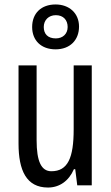

<svg xmlns="http://www.w3.org/2000/svg" viewBox="-20 -830 496 860"><path d="M229 -609C293 -609 334 -650 334 -711C334 -771 290 -810 229 -810C164 -810 124 -770 124 -709C124 -649 164 -609 229 -609ZM230 -658C194 -658 176 -678 176 -709C176 -740 198 -762 230 -762C264 -762 283 -740 283 -709C283 -678 261 -658 230 -658ZM391 -537H310V-251C310 -123 284 -63 210 -63C165 -63 144 -107 144 -202V-537H63V-187C63 -67 98 10 195 10C246 10 288 -19 311 -72H317L326 0H391Z"/></svg>

Font: Noto Sans Myanmar UI ExtraCondensed
Style: Regular
Weight: 400
Width: 2
Designer: Monotype Design Team
Foundry: Monotype Imaging Inc.
Version: Version 2.103